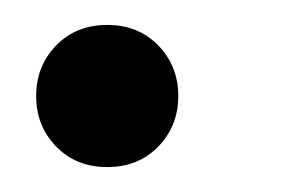

<svg xmlns="http://www.w3.org/2000/svg" viewBox="-20 -129 244 154"><path d="M66 5Q41 5 25 -11.5Q9 -28 9 -52Q9 -76 25 -92.5Q41 -109 66 -109Q91 -109 107 -92.5Q123 -76 123 -52Q123 -28 107 -11.5Q91 5 66 5Z"/></svg>

Font: DM Sans 12pt
Style: Italic
Weight: 400
Italic angle: -10°
Version: Version 4.004;gftools[0.9.30]